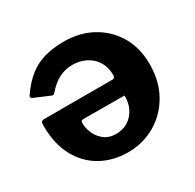

<svg xmlns="http://www.w3.org/2000/svg" viewBox="-126 -677 837 824"><g transform="rotate(-30 293.0 -265.0)"><path d="M396 -310Q396 -348 379 -376Q362 -404 332 -419.5Q302 -435 265 -435Q230 -435 199 -419.5Q168 -404 137 -368Q133 -364 130 -363.5Q127 -363 119 -367L48 -397Q33 -403 44 -417Q77 -464 112 -490.5Q147 -517 189 -528.5Q231 -540 284 -540Q362 -540 423.5 -506Q485 -472 520 -412Q555 -352 555 -273Q555 -187 518.5 -123.5Q482 -60 421 -25Q360 10 287 10Q212 10 153 -23.5Q94 -57 61 -119.5Q28 -182 28 -270Q28 -281 30 -287Q32 -293 44 -294H384Q390 -294 393 -298Q396 -302 396 -310ZM195 -210Q185 -210 181.5 -207.5Q178 -205 178 -196Q178 -171 189.5 -145Q201 -119 224 -101.5Q247 -84 281 -84Q315 -84 340.5 -100Q366 -116 380.5 -144.5Q395 -173 394 -209Z"/></g></svg>

Font: Libre Franklin
Style: Bold
Weight: 700
Designer: Pablo Impallari, Rodrigo Fuenzalida, Nhung Nguyen
Foundry: Impallari Type
Version: Version 3.000